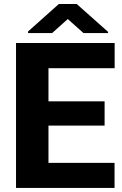

<svg xmlns="http://www.w3.org/2000/svg" viewBox="-20 -922 601 942"><path d="M542 -123V0H58.6V-710.9H542.5V-587.4H217.8V-424.8H493.2V-305.7H217.8V-123ZM356.4 -902.3 510.3 -765.6V-759.8H389.6L312.5 -828.6L235.8 -759.8H117.7V-767.6L268.6 -902.3Z"/></svg>

Font: Vazirmatn UI FD ExtraBold
Style: Regular
Weight: 800
Designer: Saber Rastikerdar
Foundry: Saber Rastikerdar
Version: Version 33.003